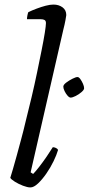

<svg xmlns="http://www.w3.org/2000/svg" viewBox="-20 -820 388 840"><path d="M113 0Q100 0 80.5 -7.5Q61 -15 45 -25Q29 -35 25 -42Q29 -55 36.5 -80Q44 -105 53 -138.5Q62 -172 72.5 -210.5Q83 -249 92 -288Q105 -339 118 -394Q131 -449 142 -502Q153 -555 162 -600Q171 -645 176 -676.5Q181 -708 181 -719Q181 -729 175 -732.5Q169 -736 158 -736H98Q98 -743 100 -753Q102 -763 104 -767Q121 -775 141 -782.5Q161 -790 180 -795Q199 -800 214 -800Q237 -800 253.5 -788Q270 -776 270 -754Q270 -752 266.5 -732.5Q263 -713 257 -690L114 -66L125 -59Q135 -69 151 -89.5Q167 -110 183.5 -134Q200 -158 211 -176Q218 -176 225 -172.5Q232 -169 234 -164Q228 -143 214.5 -115Q201 -87 183 -61Q165 -35 146.5 -17.5Q128 0 113 0ZM289 -393Q283 -393 275.5 -401.5Q268 -410 262.5 -421.5Q257 -433 257 -441Q257 -449 269.5 -458.5Q282 -468 297 -475.5Q312 -483 319 -483Q325 -483 331.5 -474Q338 -465 343 -453.5Q348 -442 348 -434Q348 -427 336.5 -417Q325 -407 311 -400Q297 -393 289 -393Z"/></svg>

Font: Texturina 12pt Light
Style: Italic
Weight: 300
Italic angle: -11°
Designer: Guillermo Torres Carreño
Foundry: Omnibus-Type
Version: Version 1.002